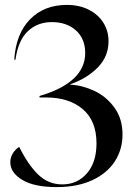

<svg xmlns="http://www.w3.org/2000/svg" viewBox="-20 -747 542 782"><path d="M22 -86Q22 -106 32 -122Q42 -138 58 -149Q95 -75 136 -35.5Q177 4 234 4Q295 4 334 -41Q373 -86 373 -163Q373 -255 317 -302.5Q261 -350 168 -350H141V-356Q327 -411 327 -531Q327 -589 289.5 -623Q252 -657 191 -657Q133 -657 93.5 -620Q54 -583 43 -504H38Q45 -610 102.5 -668.5Q160 -727 252 -727Q303 -727 341.5 -707.5Q380 -688 401 -654.5Q422 -621 422 -579Q422 -517 378.5 -472.5Q335 -428 267 -404V-402Q314 -400 363 -377.5Q412 -355 445.5 -309.5Q479 -264 479 -199Q479 -138 447.5 -89.5Q416 -41 355.5 -13Q295 15 211 15Q119 15 70.5 -14.5Q22 -44 22 -86Z"/></svg>

Font: Nyght Serif
Style: Regular
Weight: 400
Designer: Maksym Kobuzan
Version: Version 0.410;July 4, 2025;FontCreator 15.0.0.2958 64-bit